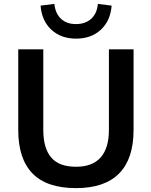

<svg xmlns="http://www.w3.org/2000/svg" viewBox="-20 -959 780 989"><path d="M372 10Q221 10 147.5 -65.5Q74 -141 74 -289V-705H203V-290Q203 -196 243.5 -148Q284 -100 372 -100Q456 -100 498.5 -148Q541 -196 541 -290V-705H668V-289Q668 -141 593.5 -65.5Q519 10 372 10ZM372 -760Q294 -760 244.5 -806Q195 -852 189 -930L260 -939Q265 -890 294 -862.5Q323 -835 371 -835Q420 -835 450 -862.5Q480 -890 484 -939L555 -930Q549 -852 499.5 -806Q450 -760 372 -760Z"/></svg>

Font: Mulish ExtraLight
Style: Bold
Weight: 700
Version: Version 3.603